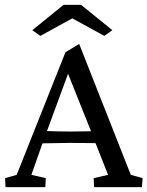

<svg xmlns="http://www.w3.org/2000/svg" viewBox="-20 -772 608 792"><path d="M443.4 -647.5 410.2 -624 278.3 -696.3 146.5 -624 113.3 -647.5 242.2 -752H314.5ZM2.9 0 1 -37.1 48.8 -50.8 250 -556.6 306.6 -590.8 519.5 -50.8 568.4 -37.1 565.4 0H368.2L366.2 -37.1L425.8 -50.8L374 -181.6Q355.5 -181.6 320.3 -182.1Q285.2 -182.6 269.5 -182.6Q241.2 -182.6 155.3 -180.7L109.4 -50.8L168.9 -37.1L167 0ZM269.5 -229.5Q288.1 -229.5 316.7 -230Q345.2 -230.5 355.5 -230.5L260.7 -467.8L173.8 -231.4Q222.7 -229.5 269.5 -229.5Z"/></svg>

Font: Crimson Pro
Style: Regular
Weight: 400
Designer: Jacques Le Bailly
Foundry: Baron von Fonthausen
Version: Version 1.003